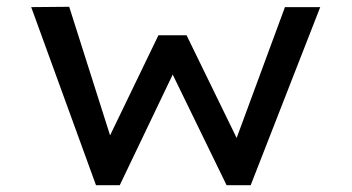

<svg xmlns="http://www.w3.org/2000/svg" viewBox="-20 -546 1037 566"><path d="M263 0 72 -525 184 -526 314 -117 291 -119 447 -442H530L688 -118L669 -116L820 -525H924L719 0H648L459 -388L523 -397L333 0Z"/></svg>

Font: Lexend Tera
Style: Regular
Weight: 400
Designer: Bonnie Shaver-Troup, Thomas Jockin
Foundry: Lexend
Version: Version 1.007